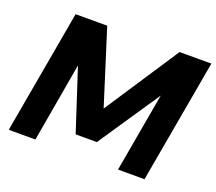

<svg xmlns="http://www.w3.org/2000/svg" viewBox="-118 -861 1151 1022"><g transform="rotate(20 457.5 -350.0)"><path d="M22 0 146 -700H325L458 -279L735 -700H915L791 0H641L720 -448L485 -99H365L251 -448L173 0Z"/></g></svg>

Font: DM Sans 20pt Black
Style: Italic
Weight: 900
Italic angle: -10°
Version: Version 4.004;gftools[0.9.30]